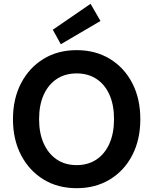

<svg xmlns="http://www.w3.org/2000/svg" viewBox="-20 -975 803 1007"><path d="M382 12Q283 12 208 -34Q133 -80 90.5 -161.5Q48 -243 48 -350Q48 -457 90.5 -538.5Q133 -620 208 -666Q283 -712 382 -712Q481 -712 556.5 -666Q632 -620 674 -538.5Q716 -457 716 -350Q716 -243 674 -161.5Q632 -80 556.5 -34Q481 12 382 12ZM382 -109Q442 -109 486 -138.5Q530 -168 554 -222Q578 -276 578 -350Q578 -425 554 -478.5Q530 -532 486 -561Q442 -590 382 -590Q322 -590 278 -561Q234 -532 209.5 -478.5Q185 -425 185 -350Q185 -276 209.5 -222Q234 -168 278 -138.5Q322 -109 382 -109ZM299 -743 257 -819 455 -955 507 -865Z"/></svg>

Font: DM Sans 10pt
Style: Bold
Weight: 700
Version: Version 4.004;gftools[0.9.30]